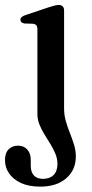

<svg xmlns="http://www.w3.org/2000/svg" viewBox="-40 -496 362 752"><path d="M211 -71Q211 -45.5 217.8 -21.8Q224.5 2 233.8 25Q243 48 250 70.8Q257 93.5 257 117Q257 170 219.2 202.5Q181.5 235 118 235Q73 235 42.2 220.8Q11.5 206.5 -4.5 183Q-20.5 159.5 -20.5 131.5Q-20.5 103.5 -6.5 89Q7.5 74.5 30.5 74.5Q53.5 74.5 67 89.8Q80.5 105 80.5 130.5V153Q80.5 178 92.8 191.2Q105 204.5 129 204.5Q156 204 170.5 189Q185 174 185 145.5Q185 125.5 177 106.2Q169 87 157.5 68.2Q146 49.5 134 30.2Q122 11 114.2 -9Q106.5 -29 106.5 -50V-380.5Q106.5 -392 102.5 -396.8Q98.5 -401.5 90 -403L56 -404Q48 -405.5 44 -409Q40 -412.5 40 -418.5Q40 -430.5 60 -437L151 -467.5Q165 -472 173.8 -474.2Q182.5 -476.5 190.5 -476.5Q200 -476.5 205.5 -471Q211 -465.5 211 -455Z"/></svg>

Font: Fraunces 10pt
Style: Regular
Weight: 400
Version: Version 1.000;[b76b70a41]